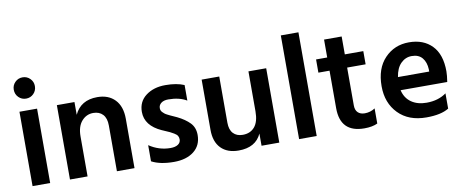

<svg xmlns="http://www.w3.org/2000/svg" viewBox="-64 -1008 3114 1289"><g transform="rotate(-10 1492.5 -363.0)"><path d="M190 0H70V-507H190ZM202 -659Q202 -628 181 -607Q160 -586 130 -586Q100 -586 79 -607Q58 -628 58 -659Q58 -689 79 -710Q100 -731 130 -731Q160 -731 181 -710Q202 -689 202 -659Z M765 0H645V-312Q645 -362 621 -387.5Q597 -413 556 -413Q509 -413 477 -376.5Q445 -340 445 -272V0H325V-507H445V-420Q488 -513 601 -513Q677 -513 721 -467Q765 -421 765 -337Z M1221 -146Q1221 -75 1170 -35Q1119 5 1034 5Q940 5 882 -26V-136Q949 -91 1027 -91Q1060 -91 1078.5 -103.5Q1097 -116 1097 -138Q1097 -151 1091 -161.5Q1085 -172 1068 -182Q1051 -192 1041.5 -196.5Q1032 -201 1004 -213Q1001 -214 999.5 -215Q998 -216 995 -217Q992 -218 990 -219Q879 -269 879 -363Q879 -433 932 -473Q985 -513 1065 -513Q1142 -513 1193 -491V-385Q1143 -415 1068 -415Q1037 -415 1019.5 -401.5Q1002 -388 1002 -367Q1002 -359 1004.5 -352Q1007 -345 1013.5 -338.5Q1020 -332 1026 -327Q1032 -322 1043 -316.5Q1054 -311 1062 -307Q1070 -303 1084 -297Q1098 -291 1106 -287Q1159 -261 1190 -229Q1221 -197 1221 -146Z M1752 0H1631V-83Q1591 5 1475 5Q1398 5 1355 -39Q1312 -83 1312 -164V-507H1432V-192Q1432 -144 1455.5 -119Q1479 -94 1520 -94Q1572 -94 1601.5 -129Q1631 -164 1631 -235V-507H1752Z M2007 0H1887V-707H2007Z M2422 -12Q2387 5 2332 5Q2168 5 2168 -161V-417H2092V-507H2168V-629H2288V-507H2414V-417H2288V-159Q2288 -127 2305 -110.5Q2322 -94 2352 -94Q2390 -94 2422 -115Z M2908 -28Q2855 5 2755 5Q2634 5 2564 -67Q2494 -139 2494 -253Q2494 -374 2560 -443Q2626 -512 2725 -512Q2824 -512 2882 -452Q2940 -392 2940 -277Q2940 -249 2933 -205H2615Q2628 -150 2669.5 -121Q2711 -92 2773 -92Q2853 -92 2908 -132ZM2728 -418Q2685 -418 2653.5 -386.5Q2622 -355 2613 -295H2826V-310Q2824 -359 2799.5 -388.5Q2775 -418 2728 -418Z"/></g></svg>

Font: Hind Siliguri SemiBold
Style: Regular
Weight: 600
Designer: Jyotish Sonowal
Foundry: Indian Type Foundry
Version: Version 1.001;PS 1.0;hotconv 1.0.86;makeotf.lib2.5.63406; tt